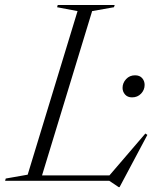

<svg xmlns="http://www.w3.org/2000/svg" viewBox="-58 -725 642 770"><path d="M311.5 -680.5 104 0H-37.5L-35 -9L53 -24.5L253 -680.5L171 -696L173.5 -705H402L399 -696ZM374 -13.5 525 -189.5 533 -184 421.5 25.5H418L380 0H69.5L76.5 -21.5H403ZM471.5 -334.5Q453.5 -334.5 443.5 -346Q433.5 -357.5 433.5 -372.5Q433.5 -392.5 447.8 -407.8Q462 -423 483.5 -423Q502 -423 512 -411.8Q522 -400.5 522 -384.5Q522 -364.5 507.8 -349.5Q493.5 -334.5 471.5 -334.5Z"/></svg>

Font: Newsreader 60pt Light
Style: Italic
Weight: 300
Italic angle: -17°
Designer: Hugues Gentile
Foundry: Production Type
Version: Version 1.003